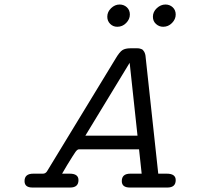

<svg xmlns="http://www.w3.org/2000/svg" viewBox="-20 -839 881 859"><path d="M89.8 -28.8Q89.8 -62 128.9 -62H171.9Q183.1 -62 189.9 -71.8L498 -578.1Q515.1 -606.9 528.1 -615Q541 -623 564 -623H594.2Q601.1 -623 606 -621.6Q610.8 -620.1 614.5 -618.7Q618.2 -617.2 621.1 -613Q624 -608.9 625.5 -606.9Q627 -605 628.4 -600.1Q629.9 -595.2 630.4 -593Q630.9 -590.8 631.3 -586.4Q631.8 -582 631.8 -581.1L688 -62H726.1Q766.1 -62 766.1 -33.2Q766.1 0 729 0H561Q524.9 0 524.9 -28.8Q524.9 -62 563 -62H613.8L602.1 -170.9H333Q326.2 -170.9 318.1 -159.9Q310.1 -148.9 280.8 -101.1Q266.6 -77.1 257.8 -62H292Q331.1 -62 331.1 -33.2Q331.1 0 293.9 0H125Q89.8 0 89.8 -28.8ZM361.8 -231.9H595.2L560.1 -558.1ZM460 -764.2Q460 -786.1 477.1 -802.5Q494.1 -818.8 515.1 -818.8Q534.2 -818.8 547.6 -806.4Q561 -793.9 561 -773.9Q561 -752.9 544.4 -736.1Q527.8 -719.2 504.9 -719.2Q485.8 -719.2 472.9 -732.2Q460 -745.1 460 -764.2ZM664.1 -764.2Q664.1 -786.1 681.6 -802.5Q699.2 -818.8 720.2 -818.8Q739.3 -818.8 752.7 -806.4Q766.1 -793.9 766.1 -773.9Q766.1 -752.9 749.5 -736.1Q732.9 -719.2 710 -719.2Q691.9 -719.2 678 -731.7Q664.1 -744.1 664.1 -764.2Z"/></svg>

Font: CMU Typewriter Text Variable Width
Style: Italic
Weight: 500
Italic angle: -14.04°
Version: Version 0.7.0